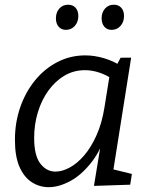

<svg xmlns="http://www.w3.org/2000/svg" viewBox="-20 -767 625 796"><path d="M181.9 9Q143.9 9 111.9 -11.5Q79.9 -32 60.9 -75Q41.9 -118 41.9 -187Q41.9 -259 63.9 -322.4Q85.9 -385.7 125.4 -434Q164.9 -482.4 218.3 -509.9Q271.6 -537.4 334 -537.4Q371.3 -537.4 411.9 -525.5Q452.4 -513.7 494.7 -485.7L460.3 -490.4L480 -527.7L523.8 -528L443.8 -23.7L416.7 -72.9L526.8 -45.8L519.8 -1.3L369.5 3.7L402.2 -194.9L425.3 -231.7Q402.3 -150.1 361 -96.4Q319.6 -42.7 272.1 -16.8Q224.6 9 181.9 9ZM210.1 -55.6Q237.4 -55.6 268.4 -72.1Q299.3 -88.5 328.1 -121.7Q356.9 -154.8 379.8 -205.4Q402.8 -256 413.5 -324.3L436.1 -465.6L449.8 -437.2Q418.9 -457.5 389.6 -466.8Q360.3 -476.1 332 -476.1Q286 -476.1 247.6 -453.5Q209.1 -430.8 180.8 -391.7Q152.5 -352.6 137.1 -302Q121.6 -251.3 121.6 -195.4Q121.6 -122.5 147 -89Q172.5 -55.6 210.1 -55.6ZM253.6 -643.2Q234.2 -643.2 223 -656.4Q211.8 -669.6 211.8 -691Q211.8 -715.7 226 -731.6Q240.2 -747.5 262.6 -747.5Q282 -747.5 293.4 -734.8Q304.7 -722.1 304.7 -700.4Q304.7 -676 290.2 -659.6Q275.6 -643.2 253.6 -643.2ZM443 -643.2Q423.6 -643.2 412.5 -656.4Q401.3 -669.6 401.3 -691Q401.3 -715.7 415.5 -731.6Q429.7 -747.5 452.1 -747.5Q471.4 -747.5 482.8 -734.8Q494.2 -722.1 494.2 -700.4Q494.2 -676 479.6 -659.6Q465.1 -643.2 443 -643.2Z"/></svg>

Font: Bitter Thin
Style: Italic
Weight: 100
Italic angle: -9°
Designer: Sol Matas, and Bitter project Authors
Foundry: Sol Matas
Version: Version 2.002